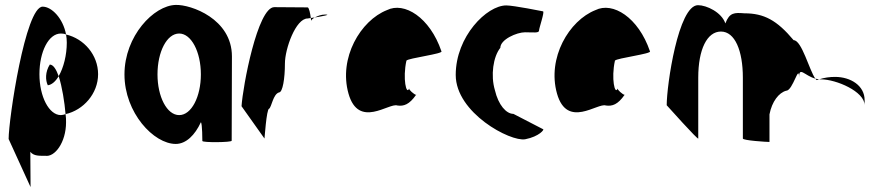

<svg xmlns="http://www.w3.org/2000/svg" viewBox="-20 -576 3586 779"><path d="M15 -12 104 183 103 40C117 58 142 56 163 56C202 63 248 2 248 -80C248 -90 248 -101 246 -113C240 -111 233 -109 227 -109C179 -109 140 -184 140 -275C140 -366 177 -440 227 -440C234 -440 242 -439 248 -436C236 -501 190 -549 153 -549C83 -549 15 -92 15 -12ZM174 -230C190 -232 206 -246 218 -267C208 -295 196 -314 182 -314C163 -284 164 -250 174 -230ZM218 -267C232 -225 242 -161 246 -113C318 -129 378 -196 378 -275C378 -353 321 -419 248 -436C250 -425 251 -414 251 -403C251 -353 238 -301 218 -267Z M485 -274C485 -118 604 8 693 8C735 8 771 -28 795 -80C801 -76 801 -4 801 -4C801 3 920 2 920 -5L921 -347C921 -500 754 -558 693 -556C604 -554 485 -430 485 -274ZM619 -274C619 -366 657 -440 707 -440C756 -440 795 -366 795 -274C795 -184 757 -109 707 -109C657 -109 619 -184 619 -274Z M960 -145 1053 -14C1053 -6 1061 -135 1072 -135C1082 -142 1088 -194 1112 -201C1127 -201 1136 -258 1136 -318C1136 -378 1180 -501 1228 -501C1228 -501 1233 -502 1241 -503C1239 -520 1234 -546 1228 -546C1228 -546 1135 -547 1093 -547C1025 -547 965 -225 960 -145ZM1241 -503C1242 -498 1242 -494 1242 -491C1242 -494 1248 -500 1257 -505C1251 -504 1246 -504 1241 -503ZM1257 -505C1287 -510 1326 -517 1299 -517C1283 -517 1268 -511 1257 -505Z M1394 -196C1435 -52 1559 -160 1592 -148C1618 -144 1641 -152 1668 -191C1660 -193 1638 -212 1640 -217C1629 -188 1613 -257 1629 -330C1635 -340 1781 -358 1771 -368C1724 -506 1620 -570 1550 -535C1443 -493 1353 -341 1394 -196ZM1640 -217C1640 -217 1640 -218 1640 -218C1640 -218 1640 -217 1640 -217ZM1669 -192 1668 -191C1670 -191 1670 -191 1669 -190Z M1829 -272C1829 -118 2051 0 2111 -11C2168 -22 2191 -52 2183 -52L2063 -114C2034 -114 2002 -150 1988 -210C1970 -270 1981 -346 2010 -382C2010 -416 2077 -445 2110 -445C2144 -445 2167 -441 2167 -452C2167 -462 2191 -530 2183 -530C2183 -530 2064 -554 2034 -554C1955 -554 1829 -428 1829 -272Z M2240 -196C2281 -52 2405 -160 2438 -148C2464 -144 2487 -152 2514 -191C2506 -193 2484 -212 2486 -217C2475 -188 2459 -257 2475 -330C2481 -340 2627 -358 2617 -368C2570 -506 2466 -570 2396 -535C2289 -493 2199 -341 2240 -196ZM2486 -217C2486 -217 2486 -218 2486 -218C2486 -218 2486 -217 2486 -217ZM2515 -192 2514 -191C2516 -191 2516 -191 2515 -190Z M2685 -149C2685 -149 2813 -6 2813 -14V-261C2813 -376 2849 -448 2905 -448C2962 -448 2994 -370 2994 -261V-14C2994 -6 3091 0 3102 0V-112C3112 -164 3140 -200 3170 -208C3197 -208 3222 -320 3222 -261C3222 -309 3244 -269 3288 -257C3264 -290 3233 -413 3200 -413C3132 -494 3080 -522 3000 -522C2960 -525 2940 -526 2923 -481C2908 -526 2847 -555 2812 -555C2732 -555 2685 -230 2685 -149ZM3288 -257C3290 -254 3292 -252 3294 -251L3303 -254ZM3303 -254H3312C3372 -254 3488 -205 3488 -149V-170C3488 -228 3432 -264 3368 -264C3347 -264 3324 -261 3303 -254Z"/></svg>

Font: Ampere
Style: UltCnd
Weight: 400
Version: Version 1